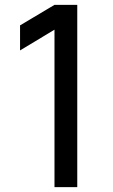

<svg xmlns="http://www.w3.org/2000/svg" viewBox="-20 -770 463 790"><path d="M204.2 -750 62.5 -665.6V-562.5L204.2 -647.9V0H297.9V-750Z"/></svg>

Font: Manrope3 Medium
Style: Regular
Weight: 500
Width: 4
Designer: Mikhail Sharanda
Foundry: Mikhail Sharanda
Version: Version 3.000;PS 003.000;hotconv 1.0.88;makeotf.lib2.5.64775